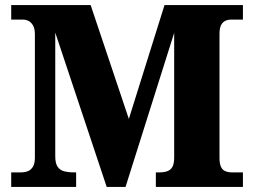

<svg xmlns="http://www.w3.org/2000/svg" viewBox="-20 -734 997 754"><path d="M24 0V-57H61Q78 -57 90 -62Q102 -67 109.5 -79.5Q117 -92 117 -115V-599Q117 -621 110 -633.5Q103 -646 92.5 -651.5Q82 -657 70 -657H24V-714H336L486 -267L626 -714H934V-657H886Q875 -657 864.5 -652Q854 -647 848 -635Q842 -623 842 -601V-113Q842 -92 847.5 -79.5Q853 -67 864.5 -62Q876 -57 891 -57H934V0H592V-57H605Q626 -57 639 -62.5Q652 -68 658 -80.5Q664 -93 664 -116V-605L473 0H399L197 -606V-120Q197 -93 206 -79.5Q215 -66 231.5 -61.5Q248 -57 272 -57H279V0Z"/></svg>

Font: Noto Serif Kannada ExtraBold
Style: Regular
Weight: 800
Version: Version 2.003